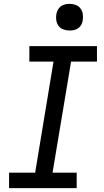

<svg xmlns="http://www.w3.org/2000/svg" viewBox="-20 -974 540 994"><path d="M27 0V-80H162L257 -655H132V-735H482V-655H348L252 -80H377V0ZM340 -816Q324 -816 308.5 -821.5Q293 -827 283.5 -839.5Q274 -852 271.5 -868.5Q269 -885 272 -902Q274 -913 280 -924Q286 -935 296 -942Q306 -949 317.5 -951.5Q329 -954 340 -954Q357 -954 372 -948.5Q387 -943 396.5 -930.5Q406 -918 408.5 -901.5Q411 -885 408 -868Q407 -857 401 -846Q395 -835 385 -828Q375 -821 363.5 -818.5Q352 -816 340 -816Z"/></svg>

Font: Iosevka Slab Medium Oblique
Style: Regular
Weight: 500
Italic angle: -9°
Monospace: yes
Designer: Belleve Invis
Foundry: Belleve Invis
Version: Version 11.1.1; ttfautohint (v1.8.3)